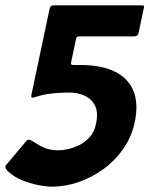

<svg xmlns="http://www.w3.org/2000/svg" viewBox="-23 -693 559 718"><path d="M172 5Q150 5 119.5 -1Q89 -7 58.5 -19.5Q28 -32 6 -53Q1 -58 -2 -64Q-5 -70 0 -76L73 -163Q80 -172 86.5 -170.5Q93 -169 99 -165Q128 -146 147.5 -138.5Q167 -131 199 -131Q211 -131 231.5 -135.5Q252 -140 273.5 -150.5Q295 -161 312.5 -180.5Q330 -200 336 -230Q345 -272 332.5 -297.5Q320 -323 294 -335Q268 -347 236 -347Q224 -347 203.5 -346Q183 -345 160 -342Q137 -339 119 -333Q103 -328 97.5 -327.5Q92 -327 95 -341L162 -658Q164 -666 166.5 -669.5Q169 -673 178 -673H504Q510 -673 513.5 -672Q517 -671 515 -663L495 -569Q493 -557 479 -557H272Q263 -557 261 -546L243 -460Q242 -454 243.5 -452Q245 -450 252 -450Q258 -450 263.5 -450Q269 -450 275 -450Q359 -450 409 -424Q459 -398 477 -350.5Q495 -303 481 -237Q470 -183 439.5 -138.5Q409 -94 365.5 -62Q322 -30 272 -12.5Q222 5 172 5Z"/></svg>

Font: Glory Thin ExtraBold
Style: Italic
Weight: 800
Italic angle: -12°
Version: Version 1.011